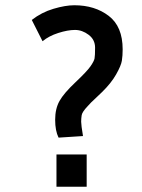

<svg xmlns="http://www.w3.org/2000/svg" viewBox="-20 -705 540 731"><path d="M195 6V-117H310V6ZM447 -517Q447 -493 444 -474Q441 -455 422 -421.5Q403 -388 368 -354Q368 -354 346 -333Q332 -320 327 -315L314 -301Q293 -279 291 -266.5Q289 -254 289 -241.5Q289 -229 296 -187L203 -181Q190 -207 190 -249Q190 -291 206.5 -320.5Q223 -350 267 -391.5Q311 -433 324.5 -452.5Q338 -472 340 -482.5Q342 -493 342 -523.5Q342 -554 317.5 -572.5Q293 -591 265.5 -591Q238 -591 202 -579.5Q166 -568 142 -548L101 -629Q138 -658 183.5 -671.5Q229 -685 263 -685Q341 -685 394 -644.5Q447 -604 447 -517Z"/></svg>

Font: TypoPRO Lekton
Style: Bold
Weight: 700
Monospace: yes
Designer: Paolo Mazzetti, Luciano Perondi, Raffaele Flato, Elena Papassissa, Emilio Macchia, Michela Povoleri, Tobias Seemiller, R
Version: Version 34.000